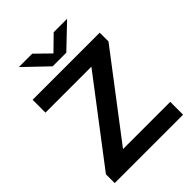

<svg xmlns="http://www.w3.org/2000/svg" viewBox="-262 -1081 1215 1215"><g transform="rotate(-45 345.0 -474.0)"><path d="M39 0V-78.5L478 -654.5L480.5 -625H44.5V-740H645V-661.5L206 -85.5L203 -115H651V0ZM284 -800 129 -948H249L359.5 -840H330.5L441 -948H561L406 -800Z"/></g></svg>

Font: Encode Sans SC Expanded SemiBold
Style: Regular
Weight: 600
Width: 7
Designer: Multiple Designers
Foundry: Impallari Type
Version: Version 3.002